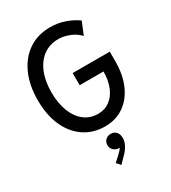

<svg xmlns="http://www.w3.org/2000/svg" viewBox="-236 -848 1110 1244"><g transform="rotate(-30 319.5 -226.0)"><path d="M331.5 7.8Q242.7 7.8 176.3 -37.4Q109.9 -82.5 73.2 -164.3Q36.6 -246.1 36.6 -356.9Q36.6 -469.2 74.5 -552.7Q112.3 -636.2 180.7 -681.9Q249 -727.5 341.3 -727.5Q399.4 -727.5 451.7 -709Q503.9 -690.4 541.5 -662.6L502.9 -568.8Q485.4 -588.9 460.2 -603.5Q435.1 -618.2 406 -626.2Q377 -634.3 348.1 -634.3Q284.2 -634.3 237.3 -600.1Q190.4 -565.9 164.6 -503.9Q138.7 -441.9 138.7 -358.4Q138.7 -275.4 162.6 -214.1Q186.5 -152.8 230.2 -119.1Q273.9 -85.4 333 -85.4Q383.8 -85.4 421.1 -113.8Q458.5 -142.1 478.5 -191.9Q498.5 -241.7 498.5 -306.2H320.3V-397H598.1V-324.7Q598.1 -226.1 565.7 -151.1Q533.2 -76.2 473.1 -34.2Q413.1 7.8 331.5 7.8ZM296.4 276.4 270.5 247.6 312 209.5Q321.8 200.7 330.8 190.4Q339.8 180.2 345.5 169.7Q351.1 159.2 350.1 148.9L366.7 147.5Q364.7 158.2 357.4 166.3Q350.1 174.3 335.4 174.3Q315.9 174.3 298.8 159.4Q281.7 144.5 281.7 120.6Q281.7 96.2 298.1 81.3Q314.5 66.4 335.4 67.4Q359.9 66.4 375.7 82.8Q391.6 99.1 391.6 128.9Q391.6 152.8 382.1 173.1Q372.6 193.4 360.6 208.7Q348.6 224.1 339.8 231.9Z"/></g></svg>

Font: Reddit Sans Condensed Medium
Style: Regular
Weight: 500
Designer: Stephen Hutchings
Foundry: Reddit
Version: Version 1.014